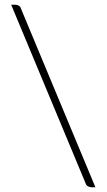

<svg xmlns="http://www.w3.org/2000/svg" viewBox="-20 -746 448 807"><path d="M340 25 27 -726H45Q53 -726 59.5 -722Q66 -718 68 -710L381 41H365Q358 41 350.5 37.5Q343 34 340 25Z"/></svg>

Font: Aleo ExtraLight
Style: Regular
Weight: 250
Designer: Alessio Laiso
Foundry: Alessio Laiso
Version: Version 2.001;gftools[0.9.29]